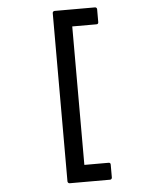

<svg xmlns="http://www.w3.org/2000/svg" viewBox="-58 -824 734 949"><g transform="rotate(-5 309.0 -349.5)"><path d="M249 78.1Q244.6 78.1 241.7 75Q238.8 71.8 238.8 67.9V-767.1Q238.8 -771 241.7 -773.9Q244.6 -776.9 249 -776.9H449.2Q453.6 -776.9 456.3 -773.9Q459 -771 459 -767.1V-703.1Q459 -692.9 449.2 -692.9H329.1V-5.9H449.2Q459 -5.9 459 3.9V67.9Q459 71.8 456.3 75Q453.6 78.1 449.2 78.1Z"/></g></svg>

Font: Fragment Mono SemBd
Style: Regular
Weight: 600
Designer: Wei Huang based on Nimbus Sans by URW Studio, based on Helvetica by Max Miedinger.
Foundry: Wei Huang
Version: Version 1.011